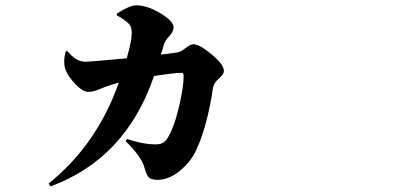

<svg xmlns="http://www.w3.org/2000/svg" viewBox="-20 -626 1540 708"><path d="M411.1 -569.3 410.2 -575.2Q412.1 -576.2 421.9 -582.5Q431.6 -588.9 437 -591.3Q442.4 -593.8 451.2 -598.1Q460 -602.5 467.8 -604.5Q475.6 -606.4 483.4 -606.4Q522.5 -606.4 571.3 -577.1Q620.1 -547.9 620.1 -525.4Q620.1 -509.8 604.5 -493.2Q588.9 -476.6 584 -460.9Q583 -457 579.6 -444.8Q576.2 -432.6 573.2 -424.8Q581.1 -425.8 602.1 -428.2Q623 -430.7 633.8 -432.6Q644.5 -433.6 663.6 -448.2Q682.6 -462.9 692.4 -462.9Q715.8 -462.9 760.7 -425.3Q805.7 -387.7 805.7 -364.3Q805.7 -352.5 787.1 -336.4Q768.6 -320.3 765.6 -302.7Q744.1 -158.2 702.1 -69.3Q682.6 -28.3 642.6 4.4Q602.5 37.1 560.5 37.1Q537.1 37.1 528.3 27.8Q519.5 18.6 512.7 -7.8Q502 -47.9 443.4 -105.5L448.2 -113.3Q515.6 -91.8 559.6 -93.8Q582 -94.7 594.7 -112.3Q620.1 -149.4 638.7 -226.6Q657.2 -303.7 657.2 -346.7Q657.2 -357.4 649.4 -357.4Q624 -357.4 547.9 -345.7Q444.3 -41 166 61.5L159.2 50.8Q337.9 -92.8 418 -321.3Q405.3 -318.4 374 -307.6Q367.2 -305.7 352.5 -299.3Q337.9 -293 326.7 -290Q315.4 -287.1 305.7 -287.1Q286.1 -287.1 258.8 -314.9Q231.4 -342.8 221.7 -369.1Q211.9 -394.5 221.7 -435.5L227.5 -438.5Q246.1 -417 261.2 -407.7Q276.4 -398.4 297.9 -398.4Q311.5 -398.4 447.3 -411.1Q465.8 -475.6 465.8 -502.9Q465.8 -527.3 456.1 -537.1Q440.4 -553.7 411.1 -569.3Z"/></svg>

Font: Bpmf Zihi Serif Heavy
Style: Heavy
Weight: 900
Foundry: But Ko
Version: Version 1.320